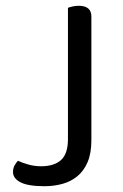

<svg xmlns="http://www.w3.org/2000/svg" viewBox="-20 -633 425 664"><path d="M215 -606Q220 -608 230.5 -610.5Q241 -613 252 -613Q296 -613 296 -576V-148Q296 -103 283 -72.5Q270 -42 247.5 -23.5Q225 -5 195.5 3Q166 11 134 11Q77 11 51 -2.5Q25 -16 25 -38Q25 -52 31 -62Q37 -72 42 -77Q57 -70 78 -64Q99 -58 122 -58Q167 -58 191 -79.5Q215 -101 215 -152V-606Z"/></svg>

Font: Baloo Chettan 2
Style: Regular
Weight: 400
Designer: Maithili Shingre, Unnati Kotecha and Ek Type
Foundry: Ek Type
Version: Version 1.640;hotconv 1.0.111;makeotfexe 2.5.65597; ttfautoh